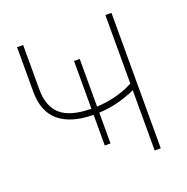

<svg xmlns="http://www.w3.org/2000/svg" viewBox="-127 -832 925 950"><g transform="rotate(-20 335.0 -356.5)"><path d="M304.5 -107.5V-269Q186.5 -270 124.8 -321.8Q63 -373.5 63 -478.5V-713H95V-478.5Q95 -389 145 -345.5Q195 -302 304.5 -301V-552.5H334.5V-301.5Q393 -304.5 442.8 -318.5Q492.5 -332.5 528 -352.5V-713H560V0H528V-317.5Q500 -303.5 449.5 -288.2Q399 -273 334.5 -269.5V-107.5Z"/></g></svg>

Font: Heraclito Thin
Style: Regular
Weight: 100
Designer: Kostas Bartsokas (font) & Cristiano Sobral (main changes)
Foundry: Kostas Bartsokas (font) & Cristiano Sobral (main changes)
Version: Version 1.00;July 8, 2020;FontCreator 13.0.0.2655 64-bit